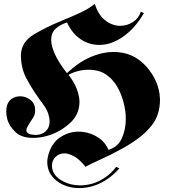

<svg xmlns="http://www.w3.org/2000/svg" viewBox="-20 -736 890 983"><path d="M323 -362Q386 -420 446 -445Q506 -470 559 -470Q662 -471 729 -395.5Q796 -320 799 -229V-223Q799 -189 789 -155.5Q779 -122 756 -93Q726 -55 683.5 -24.5Q641 6 596 30Q543 59 494.5 80.5Q446 102 417 118Q414 113 410.5 109Q407 105 403 101Q379 74 355 62Q331 50 311 49Q283 49 264.5 67.5Q246 86 246 112Q246 120 247.5 127.5Q249 135 252 142Q264 172 303 192.5Q342 213 391 213Q407 213 423.5 210.5Q440 208 457 203Q488 193 518.5 172.5Q549 152 575 118L591 126Q563 158 531.5 179.5Q500 201 467 213Q447 220 426.5 223.5Q406 227 386 227Q319 227 271 190.5Q223 154 222 95Q222 85 223.5 75.5Q225 66 228 55Q246 -6 289.5 -34Q333 -62 382 -62Q431 -62 474.5 -37Q518 -12 535 31Q582 18 603 -26.5Q624 -71 624 -126Q624 -135 623.5 -145Q623 -155 622 -164Q615 -219 592.5 -268.5Q570 -318 535 -345Q515 -363 488.5 -371Q462 -379 434 -379Q406 -379 379 -372Q352 -365 331 -353Q360 -315 373 -280.5Q386 -246 387 -216Q387 -149 337 -104.5Q287 -60 227 -42Q207 -36 187.5 -33Q168 -30 150 -30Q91 -30 60 -59Q29 -88 18 -123Q15 -134 13.5 -144.5Q12 -155 12 -165Q12 -174 13 -182Q14 -190 16 -196Q23 -220 42 -231.5Q61 -243 83 -243H86Q114 -242 137 -223.5Q160 -205 160 -171Q160 -166 159.5 -160.5Q159 -155 157 -149Q155 -142 149 -132.5Q143 -123 136 -113Q135 -111 133.5 -109Q132 -107 131 -105Q125 -95 120 -86Q115 -77 115 -69Q115 -61 122.5 -54.5Q130 -48 150 -46H156Q157 -45 158 -45H161Q193 -45 213.5 -63.5Q234 -82 234 -114Q234 -131 227.5 -152Q221 -173 205 -196Q200 -203 195.5 -209.5Q191 -216 186 -222Q183 -226 180.5 -230Q178 -234 175 -238Q141 -286 114 -337Q87 -388 87 -456Q90 -522 153 -559.5Q216 -597 294 -629Q297 -630 300 -631.5Q303 -633 306 -634Q350 -652 392 -671.5Q434 -691 465 -716Q483 -661 516 -634Q549 -607 586 -604H596Q631 -604 660.5 -623Q690 -642 701 -676L717 -669Q683 -611 643 -574.5Q603 -538 561 -521Q543 -513 524.5 -509.5Q506 -506 488 -506Q436 -506 392.5 -535.5Q349 -565 323 -621Q290 -611 266 -590Q242 -569 242 -531Q242 -502 260.5 -460Q279 -418 323 -361Z"/></svg>

Font: Fette UNZ Fraktur
Style: Regular
Weight: 900
Foundry: UNZ1 Extensions by Catfonts.de
Version: Version 0.000 2012 initial release